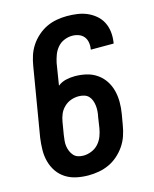

<svg xmlns="http://www.w3.org/2000/svg" viewBox="-113 -819 726 904"><g transform="rotate(-15 250.0 -367.5)"><path d="M206 8Q176 8 147.5 2Q119 -4 95.5 -19Q72 -34 56.5 -56.5Q41 -79 33.5 -106.5Q26 -134 26.5 -163.5Q27 -193 31 -222L87 -557Q91 -582 99 -606.5Q107 -631 121.5 -653Q136 -675 157 -693.5Q178 -712 201.5 -723Q225 -734 250.5 -738.5Q276 -743 300 -743Q326 -743 351 -739.5Q376 -736 398 -726.5Q420 -717 438.5 -701.5Q457 -686 468 -664.5Q479 -643 482 -618Q485 -593 481 -567L480 -561H369V-564Q372 -580 369 -596.5Q366 -613 356.5 -624.5Q347 -636 332 -641.5Q317 -647 300 -647Q281 -647 261.5 -639Q242 -631 228.5 -615Q215 -599 208 -580Q201 -561 197 -542L180 -436Q198 -450 219.5 -455Q241 -460 263 -460Q292 -460 319.5 -453.5Q347 -447 369.5 -431.5Q392 -416 407 -393.5Q422 -371 429 -344Q436 -317 436 -288Q436 -259 431 -230L422 -178Q418 -153 409.5 -128Q401 -103 386 -81Q371 -59 350.5 -41Q330 -23 306 -12Q282 -1 256.5 3.5Q231 8 206 8ZM207 -88Q226 -88 246 -96Q266 -104 280 -119.5Q294 -135 301.5 -154.5Q309 -174 312 -193L320 -246Q323 -259 324 -273Q325 -287 323.5 -300Q322 -313 317.5 -325.5Q313 -338 304.5 -347Q296 -356 283 -360Q270 -364 256 -364Q237 -364 218.5 -357.5Q200 -351 185 -336.5Q170 -322 162.5 -304Q155 -286 152 -267L142 -207Q140 -193 138.5 -179Q137 -165 139 -152Q141 -139 146 -127Q151 -115 159.5 -105.5Q168 -96 180.5 -92Q193 -88 207 -88Z"/></g></svg>

Font: Iosevka SS18
Style: Bold Italic
Weight: 700
Italic angle: -9°
Monospace: yes
Designer: Belleve Invis
Foundry: Belleve Invis
Version: Version 25.1.1; ttfautohint (v1.8.4)